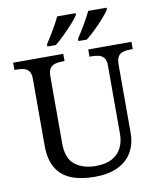

<svg xmlns="http://www.w3.org/2000/svg" viewBox="-99 -1009 916 1098"><g transform="rotate(-10 358.5 -460.5)"><path d="M362 10Q283 10 226.5 -12.5Q170 -35 140 -85Q110 -135 110 -216V-604Q110 -634 98.5 -648.5Q87 -663 68.5 -667.5Q50 -672 28 -672H15V-714H306V-672H293Q271 -672 252 -667Q233 -662 222 -647Q211 -632 211 -600V-210Q211 -123 258 -86.5Q305 -50 378 -50Q436 -50 473 -70Q510 -90 528 -125.5Q546 -161 546 -206V-604Q546 -634 534.5 -648.5Q523 -663 504.5 -667.5Q486 -672 464 -672H451V-714H702V-672H689Q667 -672 648 -667Q629 -662 618 -647Q607 -632 607 -600V-204Q607 -138 579 -90Q551 -42 496.5 -16Q442 10 362 10ZM404 -784Q425 -816 449 -856.5Q473 -897 489 -931H596V-921Q586 -904 560.5 -875Q535 -846 505.5 -817.5Q476 -789 453 -771H404ZM224 -784Q245 -816 269 -856.5Q293 -897 309 -931H416V-921Q406 -904 380 -875Q354 -846 325 -817.5Q296 -789 273 -771H224Z"/></g></svg>

Font: Noto Serif Thai
Style: Regular
Weight: 400
Designer: Monotype Design Team
Foundry: Monotype Imaging Inc.
Version: Version 2.001